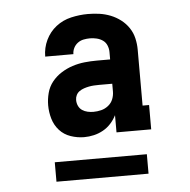

<svg xmlns="http://www.w3.org/2000/svg" viewBox="-43 -735 585 590"><g transform="rotate(-5 250.0 -440.5)"><path d="M205 -317Q184 -317 163.5 -324Q143 -331 129 -346.5Q115 -362 109 -382.5Q103 -403 103 -424Q103 -443 108 -462Q113 -481 125 -496Q137 -511 153.5 -521.5Q170 -532 188.5 -538Q207 -544 226 -546Q245 -548 264 -548H305V-571Q305 -581 301 -591Q297 -601 288.5 -607Q280 -613 269.5 -615.5Q259 -618 249 -618Q239 -618 229 -616Q219 -614 211 -608Q203 -602 198.5 -593Q194 -584 194 -574H107Q107 -574 107 -574Q107 -574 107 -574Q107 -601 118.5 -625Q130 -649 150.5 -665Q171 -681 197 -687Q223 -693 249 -693Q267 -693 284.5 -690.5Q302 -688 318.5 -681.5Q335 -675 349.5 -664Q364 -653 374 -638Q384 -623 388 -605.5Q392 -588 392 -571V-398H412V-323H305V-376Q298 -362 287.5 -350.5Q277 -339 263.5 -331.5Q250 -324 235 -320.5Q220 -317 205 -317ZM240 -392Q252 -392 264 -395Q276 -398 286 -406Q296 -414 300.5 -425.5Q305 -437 305 -449V-473H264Q256 -473 248 -472.5Q240 -472 232.5 -470.5Q225 -469 217.5 -466.5Q210 -464 203.5 -459.5Q197 -455 193.5 -448Q190 -441 190 -433Q190 -423 194 -414.5Q198 -406 205.5 -401Q213 -396 222 -394Q231 -392 240 -392ZM108 -188V-248H392V-188Z"/></g></svg>

Font: Iosevka Gothic
Style: Bold
Weight: 700
Monospace: yes
Designer: Belleve Invis
Foundry: Belleve Invis
Version: Version 15.5.1; ttfautohint (v1.8.4)